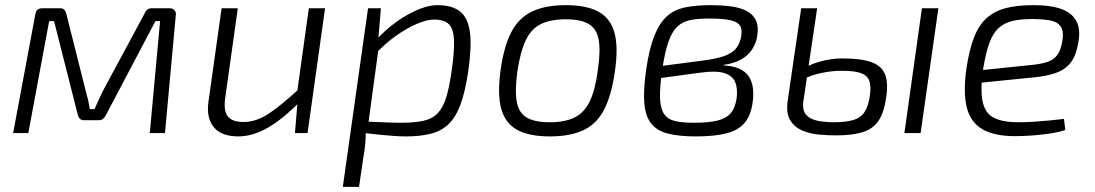

<svg xmlns="http://www.w3.org/2000/svg" viewBox="-20 -517 4255 746"><path d="M639 -485Q651 -485 658 -477Q665 -469 663 -458L621 0H562L602 -435H584L391 -69Q386 -60 380 -55Q374 -50 364 -50H306Q296 -50 290 -56Q284 -62 282 -72L190 -435H171L90 0H31L117 -460Q119 -473 125.5 -479Q132 -485 145 -485H214Q225 -485 230.5 -478.5Q236 -472 238 -462L313 -164Q318 -147 322 -129.5Q326 -112 329 -93H347Q356 -112 363.5 -129Q371 -146 380 -164L542 -465Q550 -485 570 -485Z M904 -485 855 -136Q848 -87 865 -65Q882 -43 926 -43Q975 -43 1023.5 -75Q1072 -107 1140 -170L1145 -122Q1080 -55 1021 -21Q962 13 906 13Q840 13 810.5 -23Q781 -59 790 -122L841 -485ZM1243 -485 1175 0H1126L1137 -133L1133 -148L1180 -485Z M1679 -497Q1737 -497 1768 -472Q1799 -447 1806 -390.5Q1813 -334 1799 -238Q1787 -158 1768.5 -109Q1750 -60 1721.5 -33.5Q1693 -7 1652.5 3Q1612 13 1557 13Q1533 13 1507.5 11Q1482 9 1455 6.5Q1428 4 1402 0.5Q1376 -3 1352 -7L1371 -46Q1425 -44 1466 -42Q1507 -40 1536 -40Q1590 -40 1624.5 -47.5Q1659 -55 1680 -76.5Q1701 -98 1713.5 -138Q1726 -178 1735 -243Q1746 -319 1744 -362Q1742 -405 1724 -423Q1706 -441 1666 -441Q1639 -441 1600 -424.5Q1561 -408 1518 -377.5Q1475 -347 1433 -302L1422 -338Q1446 -369 1477.5 -397.5Q1509 -426 1544 -448Q1579 -470 1614 -483.5Q1649 -497 1679 -497ZM1460 -485 1450 -366 1455 -360 1409 -22 1401 -5Q1401 21 1399 43.5Q1397 66 1392 93L1375 209H1312L1410 -485Z M2179 -497Q2259 -497 2305.5 -471.5Q2352 -446 2367.5 -389.5Q2383 -333 2369 -239Q2356 -147 2327.5 -91.5Q2299 -36 2247.5 -11.5Q2196 13 2116 13Q2036 13 1989.5 -12.5Q1943 -38 1927.5 -94.5Q1912 -151 1925 -245Q1938 -337 1966.5 -392Q1995 -447 2046.5 -472Q2098 -497 2179 -497ZM2179 -442Q2120 -442 2082.5 -424Q2045 -406 2023.5 -362Q2002 -318 1990 -239Q1980 -164 1988 -121Q1996 -78 2027 -60Q2058 -42 2116 -42Q2175 -42 2212.5 -60.5Q2250 -79 2271.5 -123.5Q2293 -168 2303 -245Q2314 -321 2306 -363.5Q2298 -406 2267 -424Q2236 -442 2179 -442Z M2741 -497Q2782 -497 2817.5 -492.5Q2853 -488 2879 -475.5Q2905 -463 2917 -438Q2929 -413 2921 -370Q2916 -346 2901.5 -324Q2887 -302 2860.5 -286.5Q2834 -271 2792 -265L2791 -263Q2862 -259 2888 -222Q2914 -185 2904 -117Q2897 -68 2873 -39.5Q2849 -11 2803 1Q2757 13 2684 13Q2619 13 2576.5 2.5Q2534 -8 2511 -36Q2488 -64 2483.5 -115.5Q2479 -167 2491 -249Q2503 -330 2523 -379.5Q2543 -429 2572 -454.5Q2601 -480 2643 -488.5Q2685 -497 2741 -497ZM2734 -445Q2692 -445 2662 -439Q2632 -433 2611.5 -413.5Q2591 -394 2577 -354Q2563 -314 2553 -246Q2543 -177 2544.5 -136Q2546 -95 2560.5 -74Q2575 -53 2603.5 -46.5Q2632 -40 2676 -40Q2731 -40 2765.5 -48Q2800 -56 2818 -76Q2836 -96 2842 -134Q2847 -173 2836.5 -198Q2826 -223 2794.5 -233Q2763 -243 2704 -235L2540 -213L2545 -260L2706 -281Q2763 -288 2794.5 -299.5Q2826 -311 2840 -329Q2854 -347 2859 -371Q2865 -402 2855 -417.5Q2845 -433 2815.5 -439Q2786 -445 2734 -445Z M3155 -485 3101 -121Q3098 -94 3107 -78.5Q3116 -63 3133 -55.5Q3150 -48 3172.5 -45Q3195 -42 3218 -42Q3266 -42 3295 -50.5Q3324 -59 3339 -81.5Q3354 -104 3360 -146Q3365 -182 3357.5 -203Q3350 -224 3325 -233Q3300 -242 3250 -242Q3206 -242 3158.5 -230.5Q3111 -219 3064 -189L3071 -232Q3117 -264 3163 -277Q3209 -290 3253 -290Q3326 -290 3366 -275.5Q3406 -261 3419 -227.5Q3432 -194 3423 -137Q3415 -80 3393.5 -48Q3372 -16 3332 -3.5Q3292 9 3229 9Q3198 9 3163 6Q3128 3 3098 -9.5Q3068 -22 3051 -48.5Q3034 -75 3040 -122L3093 -485ZM3626 -485 3557 0H3494L3562 -485Z M3995 -497Q4065 -497 4106.5 -481Q4148 -465 4164 -431.5Q4180 -398 4168 -343Q4160 -299 4139.5 -273Q4119 -247 4083.5 -234Q4048 -221 3993 -216L3754 -192L3760 -241L3992 -265Q4029 -269 4051.5 -277Q4074 -285 4087 -302Q4100 -319 4106 -349Q4115 -392 4102.5 -412Q4090 -432 4061 -437.5Q4032 -443 3990 -443Q3945 -443 3913.5 -435.5Q3882 -428 3860 -408Q3838 -388 3824 -349.5Q3810 -311 3800 -249Q3788 -164 3798.5 -119.5Q3809 -75 3843.5 -58.5Q3878 -42 3936 -42Q3964 -42 3996 -44Q4028 -46 4058.5 -49Q4089 -52 4114 -55L4119 -12Q4097 -4 4061.5 1.5Q4026 7 3989 9.5Q3952 12 3924 12Q3842 12 3796 -15.5Q3750 -43 3736 -101Q3722 -159 3735 -251Q3746 -325 3765 -373Q3784 -421 3815 -448Q3846 -475 3890 -486Q3934 -497 3995 -497Z"/></svg>

Font: Exo 2 Light
Style: Italic
Weight: 300
Italic angle: -8°
Designer: Natanael Gama
Foundry: Natanael Gama
Version: Version 2.010